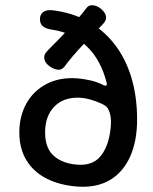

<svg xmlns="http://www.w3.org/2000/svg" viewBox="-20 -714 592 745"><path d="M378 -674Q387 -665 390 -655.5Q393 -646 390 -637Q387 -628 378 -619Q359 -599 339.5 -579Q320 -559 301 -539Q282 -519 264 -498Q246 -477 229 -454Q217 -440 198.5 -444.5Q180 -449 166 -462L165 -463Q156 -472 153 -481.5Q150 -491 153 -500Q156 -509 165 -518Q204 -557 242.5 -597.5Q281 -638 315 -682Q326 -697 345 -693Q364 -689 377 -675ZM512 -250Q512 -167 485 -106.5Q458 -46 406.5 -15.5Q355 15 281 10Q213 5 162 -20.5Q111 -46 83 -91.5Q55 -137 55 -200Q55 -264 83 -313.5Q111 -363 162 -389Q213 -415 281 -410Q304 -408 331 -402Q358 -396 383 -383Q389 -380 392.5 -382.5Q396 -385 394 -392Q372 -481 317 -534Q262 -587 182 -599Q159 -602 147 -611.5Q135 -621 135 -640Q135 -658 148 -667.5Q161 -677 185 -674Q260 -665 320.5 -631.5Q381 -598 424 -543Q467 -488 489.5 -414Q512 -340 512 -250ZM407 -200Q412 -231 410 -254Q408 -277 398 -294Q394 -302 374.5 -311.5Q355 -321 330 -328Q305 -335 281 -335Q223 -335 189 -298.5Q155 -262 155 -200Q155 -139 189 -109Q223 -79 281 -75Q338 -71 368 -105.5Q398 -140 407 -200Z"/></svg>

Font: Winky Sans
Style: Regular
Weight: 400
Designer: Simon Atzbach
Foundry: typofactur
Version: Version 1.205